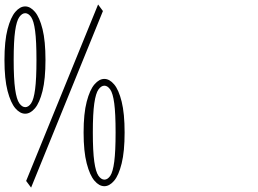

<svg xmlns="http://www.w3.org/2000/svg" viewBox="-31 -851 1172 873"><path d="M56.9 -381.3Q69.3 -363.8 84 -363.8Q98.6 -363.8 110.6 -381.3Q122.6 -398.9 128.7 -445.6Q134.8 -492.2 134.8 -578.4Q134.8 -664.6 128.7 -710.4Q122.6 -756.3 110.4 -773.7Q98.1 -791 83.7 -791Q69.3 -791 56.9 -773.7Q44.4 -756.3 37.8 -710.4Q31.2 -664.6 31.2 -578.4Q31.2 -492.2 37.8 -445.6Q44.4 -398.9 56.9 -381.3ZM127.9 -358.6Q106.9 -334 83.5 -334Q60.1 -334 38.8 -358.6Q17.6 -383.3 3.4 -437.5Q-10.7 -491.7 -10.7 -578.1Q-10.7 -664.6 3.4 -718.5Q17.6 -772.5 38.8 -797.1Q60.1 -821.8 83.5 -821.8Q106.9 -821.8 127.9 -797.1Q148.9 -772.5 162.4 -718.5Q175.8 -664.6 175.8 -578.1Q175.8 -491.7 162.4 -437.5Q148.9 -383.3 127.9 -358.6ZM87.9 -28.3 415 -830.6 437 -800.8 110.4 2ZM416.7 -51.8Q429.2 -34.2 443.8 -34.2Q458.5 -34.2 470.5 -51.8Q482.4 -69.3 488.5 -116Q494.6 -162.6 494.6 -248.8Q494.6 -335 488.5 -380.9Q482.4 -426.8 470.2 -444.1Q458 -461.4 443.6 -461.4Q429.2 -461.4 416.7 -444.1Q404.3 -426.8 397.7 -380.9Q391.1 -335 391.1 -248.8Q391.1 -162.6 397.7 -116Q404.3 -69.3 416.7 -51.8ZM487.8 -29.1Q466.8 -4.4 443.4 -4.4Q419.9 -4.4 398.7 -29.1Q377.4 -53.7 363.3 -107.9Q349.1 -162.1 349.1 -248.5Q349.1 -335 363.3 -388.9Q377.4 -442.9 398.7 -467.5Q419.9 -492.2 443.4 -492.2Q466.8 -492.2 487.8 -467.5Q508.8 -442.9 522.2 -388.9Q535.6 -335 535.6 -248.5Q535.6 -162.1 522.2 -107.9Q508.8 -53.7 487.8 -29.1Z"/></svg>

Font: Scarab Serif
Style: Condensed-Light
Weight: 300
Designer: John Roberts
Foundry: Scarab
Version: 1.0